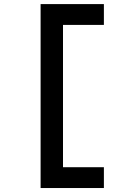

<svg xmlns="http://www.w3.org/2000/svg" viewBox="-20 -818 626 942"><path d="M179.2 104.5V-797.9H289.1V104.5ZM279.3 104.5V2.4H489.7V104.5ZM279.3 -695.8V-797.9H489.7V-695.8Z"/></svg>

Font: Cascadia Mono Medium
Style: Regular
Weight: 500
Monospace: yes
Designer: Aaron Bell
Foundry: Saja Typeworks
Version: Version 2407.024